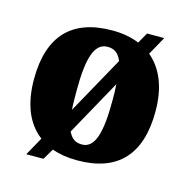

<svg xmlns="http://www.w3.org/2000/svg" viewBox="-94 -668 789 800"><g transform="rotate(15 300.5 -268.0)"><path d="M132 -39 88 40H162L190 -7C222 4 257 10 299 10C472 10 562 -83 562 -271C562 -376 530 -450 474 -497L518 -576H444L418 -530C384 -544 345 -551 302 -551C129 -551 38 -459 38 -271C38 -162 71 -85 132 -39ZM361 -435 224 -188C222 -212 222 -240 222 -271C222 -410 243 -480 300 -480C330 -480 348 -466 361 -435ZM301 -59C271 -59 256 -72 242 -99L375 -339C377 -315 377 -292 377 -268C377 -130 357 -59 301 -59Z"/></g></svg>

Font: Noto Serif Georgian SemiCondensed Black
Style: Regular
Weight: 900
Width: 4
Designer: Monotype Design Team, Akaki Razmadze
Foundry: Google LLC
Version: Version 2.003